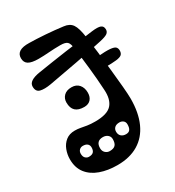

<svg xmlns="http://www.w3.org/2000/svg" viewBox="-178 -826 860 946"><g transform="rotate(-30 251.5 -352.5)"><path d="M212 17Q157 17 114 1.5Q71 -14 46.5 -45.5Q22 -77 22 -125Q22 -152.5 31.8 -178Q41.5 -203.5 61.8 -219.8Q82 -236 113 -236Q130 -236 145.2 -233Q160.5 -230 179 -227Q197.5 -224 224 -224Q292.5 -224 318.2 -252.5Q344 -281 340 -338Q336.5 -401 329.5 -465.8Q322.5 -530.5 315 -586Q311.5 -617 300.8 -626.5Q290 -636 262 -636Q229 -636 197 -633.5Q165 -631 137 -631Q97.5 -631 79.8 -641.8Q62 -652.5 62 -677Q62 -700.5 80.2 -711.8Q98.5 -723 135 -722Q174 -721.5 225.8 -717.8Q277.5 -714 323 -708Q355.5 -704.5 370.5 -682.8Q385.5 -661 393 -607Q398.5 -568.5 405 -514.8Q411.5 -461 417.2 -405.2Q423 -349.5 427 -303.8Q431 -258 431 -235Q431 -155 405.5 -98.5Q380 -42 331 -12.5Q282 17 212 17ZM442 -554Q370 -538.5 288.5 -523Q207 -507.5 125 -493Q87.5 -486.5 64.8 -492.2Q42 -498 42 -527Q42 -544.5 58.5 -555.2Q75 -566 107 -571Q188 -584 271 -595.8Q354 -607.5 431 -617Q466.5 -621.5 481.2 -615.8Q496 -610 496 -591Q496 -577 484.8 -569Q473.5 -561 442 -554ZM393 -495Q442 -499 465.5 -496.8Q489 -494.5 496 -487Q503 -479.5 503 -467Q503 -452 494.5 -444.2Q486 -436.5 462.8 -433.8Q439.5 -431 395 -431ZM213 -313Q180 -313 163.5 -328.5Q147 -344 147 -376Q147 -398.5 162.2 -413.8Q177.5 -429 206 -429Q233 -429 248 -411.5Q263 -394 263 -366Q263 -341.5 249.8 -327.2Q236.5 -313 213 -313ZM110 -89Q128 -89 136 -97.5Q144 -106 144 -123Q144 -136 135.2 -143.5Q126.5 -151 110 -151Q98 -151 90 -143Q82 -135 82 -122Q82 -105.5 90.5 -97.2Q99 -89 110 -89ZM213 -62Q235.5 -62 245.2 -72.5Q255 -83 255 -106Q255 -120.5 244.2 -129.8Q233.5 -139 217 -139Q178 -139 178 -98Q178 -81.5 188.5 -71.8Q199 -62 213 -62ZM324 -94Q340 -94 347 -103.8Q354 -113.5 354 -133Q354 -146.5 345 -153.8Q336 -161 324 -161Q306 -161 296.5 -152.2Q287 -143.5 287 -129Q287 -112.5 297.2 -103.2Q307.5 -94 324 -94Z"/></g></svg>

Font: Kablammo
Style: Regular
Weight: 400
Designer: Travis Kochel, Lizy Gershenzon, Daria Petrova, Ethan Cohen
Foundry: Vectro Type Foundry
Version: Version 1.002